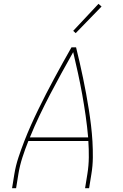

<svg xmlns="http://www.w3.org/2000/svg" viewBox="-20 -982 640 1002"><path d="M43 0 55 -74Q62 -117 76 -159.5Q90 -202 106.5 -244.5Q123 -287 141.5 -328.5Q160 -370 180 -411Q200 -452 221 -493Q242 -534 264 -574.5Q286 -615 308 -655Q330 -695 353 -735H377Q387 -695 396 -655Q405 -615 413.5 -574.5Q422 -534 429.5 -493Q437 -452 443.5 -411Q450 -370 455 -328Q460 -286 462.5 -244Q465 -202 464.5 -159Q464 -116 457 -74L445 0H424L436 -74Q443 -117 443.5 -160.5Q444 -204 441 -246H128Q111 -204 97 -160.5Q83 -117 76 -74L64 0ZM440 -265Q435 -322 427 -378Q419 -434 409 -489.5Q399 -545 387 -600Q375 -655 362 -710Q331 -655 301 -600.5Q271 -546 242 -490.5Q213 -435 186 -378.5Q159 -322 136 -265ZM375 -809 362 -821 494 -962 510 -948Z"/></svg>

Font: Iosevka Curly Thin Extended
Style: Italic
Weight: 100
Width: 7
Italic angle: -9°
Monospace: yes
Designer: Belleve Invis
Foundry: Belleve Invis
Version: Version 11.1.0; ttfautohint (v1.8.3)